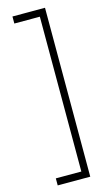

<svg xmlns="http://www.w3.org/2000/svg" viewBox="-144 -887 587 1054"><g transform="rotate(-15 150.0 -360.0)"><path d="M230 120H45V80H190V-800H45V-840H230Z"/></g></svg>

Font: Cooper Hewitt
Style: Light
Weight: 703
Designer: Village Type and Design LLC
Foundry: Cooper Hewitt Smithsonian Design Museum
Version: 1.000